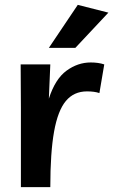

<svg xmlns="http://www.w3.org/2000/svg" viewBox="-20 -770 466 790"><path d="M389 -387Q369 -394 338 -394Q284 -394 251 -354.5Q218 -315 202.5 -228.5Q187 -142 187 0H66V-326L65 -505H187L181 -364Q207 -445 253.5 -479Q300 -513 353 -513Q369 -513 383 -511Q397 -509 409 -505ZM181 -573 300 -750 426 -718 290 -573Z"/></svg>

Font: Livvic SemiBold
Style: Regular
Weight: 600
Designer: Jacques Le Bailly, Baron von Fonthausen
Version: Version 1.001; ttfautohint (v1.8.2)